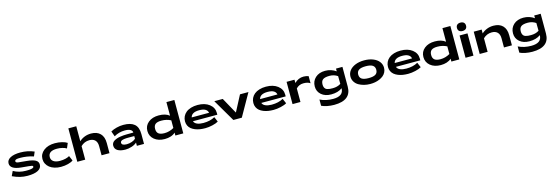

<svg xmlns="http://www.w3.org/2000/svg" viewBox="50 -2339 12008 4163"><g transform="rotate(-15 6054.5 -257.5)"><path d="M627 -355Q551.8 -380.9 474.1 -391.8Q396.5 -402.8 340.8 -402.8Q338.9 -402.8 335 -402.8Q317.4 -402.8 307.4 -402.6Q297.4 -402.3 279.8 -401.4Q262.2 -400.4 251.7 -397.5Q241.2 -394.5 230 -389.9Q218.8 -385.3 213.4 -377.4Q208 -369.6 208 -358.9Q208 -350.1 211.7 -343.3Q215.3 -336.4 222.9 -332Q230.5 -327.6 237.8 -324.7Q245.1 -321.8 257.3 -320.1Q269.5 -318.4 277.3 -317.4Q285.2 -316.4 298.6 -315.4Q312 -314.5 316.9 -314L452.1 -300.8Q579.1 -288.6 641.6 -255.4Q704.1 -222.2 704.1 -153.8Q704.1 -71.3 622.1 -28.1Q540 15.1 388.2 15.1Q300.8 15.1 219.7 -4.6Q138.7 -24.4 50.8 -65.9L100.1 -170.9Q225.6 -100.1 377 -100.1Q400.4 -100.1 418.5 -100.6Q436.5 -101.1 458.7 -102.5Q481 -104 497.1 -107.2Q513.2 -110.4 527.3 -115.2Q541.5 -120.1 548.8 -127.9Q556.2 -135.7 556.2 -146Q556.2 -164.1 534.9 -169.9Q513.7 -175.8 455.6 -181.2Q440.4 -182.1 432.1 -183.1L294.9 -195.8Q55.2 -219.2 55.2 -350.1Q55.2 -428.7 137.5 -471.9Q219.7 -515.1 359.9 -515.1Q526.9 -515.1 668.9 -453.1Z M1362.8 -336.9Q1328.1 -359.4 1269.8 -373.8Q1211.4 -388.2 1149.4 -388.2Q953.6 -388.2 953.6 -251Q953.6 -187 1005.4 -151.6Q1057.1 -116.2 1149.4 -116.2Q1216.8 -116.2 1273.2 -129.9Q1329.6 -143.6 1363.8 -166L1411.6 -54.2Q1372.1 -23.9 1297.6 -4.4Q1223.1 15.1 1137.7 15.1Q1060.1 15.1 994.6 -5.1Q929.2 -25.4 884.3 -60.8Q839.4 -96.2 814.5 -145.3Q789.6 -194.3 789.6 -251Q789.6 -365.7 885.3 -440.4Q981 -515.1 1136.7 -515.1Q1220.7 -515.1 1295.4 -496.3Q1370.1 -477.5 1410.6 -449.2Z M1504.4 -750H1682.1V-413.1Q1732.9 -460.9 1800.8 -488Q1868.7 -515.1 1948.2 -515.1Q2080.1 -515.1 2153.6 -441.4Q2227.1 -367.7 2227.1 -226.1V0H2049.3V-206.1Q2049.3 -293.5 2004.2 -339.1Q1959 -384.8 1877.4 -384.8Q1764.2 -384.8 1682.1 -304.2V0H1504.4Z M2713.9 -219.2Q2682.6 -219.2 2659.9 -218.3Q2637.2 -217.3 2610.4 -213.4Q2583.5 -209.5 2566.7 -202.6Q2549.8 -195.8 2538.3 -183.1Q2526.9 -170.4 2526.9 -152.8Q2526.9 -89.8 2640.6 -89.8Q2700.2 -89.8 2755.6 -109.1Q2811 -128.4 2841.8 -159.2V-219.2ZM2346.7 -136.2Q2346.7 -168.5 2362.1 -194.1Q2377.4 -219.7 2405.3 -236.8Q2433.1 -253.9 2466.3 -265.9Q2499.5 -277.8 2540 -284.4Q2580.6 -291 2616.2 -293.7Q2651.9 -296.4 2689.9 -296.9L2841.8 -297.9Q2841.8 -340.8 2798.8 -365.5Q2755.9 -390.1 2673.8 -390.1Q2542 -390.1 2430.7 -324.2L2387.7 -442.9Q2444.3 -476.1 2521.5 -495.6Q2598.6 -515.1 2673.8 -515.1Q2838.4 -515.1 2920.2 -445.3Q3002 -375.5 3002 -222.2V0H2841.8V-73.2Q2796.4 -30.8 2723.1 -7.8Q2649.9 15.1 2585 15.1Q2472.7 15.1 2409.7 -23.2Q2346.7 -61.5 2346.7 -136.2Z M3883.8 0H3705.6V-64Q3663.1 -24.4 3601.1 -4.6Q3539.1 15.1 3467.8 15.1Q3323.7 15.1 3234.1 -58.6Q3144.5 -132.3 3144.5 -251Q3144.5 -369.1 3234.4 -442.1Q3324.2 -515.1 3467.8 -515.1Q3619.1 -515.1 3705.6 -444.8V-750H3883.8ZM3318.4 -250Q3318.4 -175.8 3361.1 -142.8Q3403.8 -109.9 3493.7 -109.9Q3604 -109.9 3705.6 -168.9V-340.8Q3610.8 -390.1 3493.7 -390.1Q3402.8 -390.1 3360.6 -357.4Q3318.4 -324.7 3318.4 -250Z M4364.3 -105Q4519.5 -105 4623.5 -166L4671.4 -54.2Q4625 -24.9 4538.1 -4.9Q4451.2 15.1 4374.5 15.1Q4312 15.1 4256.1 6.3Q4200.2 -2.4 4150.4 -22.5Q4100.6 -42.5 4064.5 -71.8Q4028.3 -101.1 4007.3 -144.5Q3986.3 -188 3986.3 -241.2Q3986.3 -300.3 4010.3 -350.6Q4034.2 -400.9 4078.9 -437.5Q4123.5 -474.1 4190.4 -494.6Q4257.3 -515.1 4339.4 -515.1Q4502 -515.1 4601.6 -438Q4701.2 -360.8 4701.2 -240.2V-200.2H4153.3Q4170.4 -151.9 4226.6 -128.4Q4282.7 -105 4364.3 -105ZM4149.4 -287.1H4539.6Q4518.1 -396 4345.2 -396Q4175.3 -396 4149.4 -287.1Z M4903.3 -500H4713.4L5007.3 0H5197.3L5480 -500H5290L5102.1 -141.1Z M5898.9 -105Q6054.2 -105 6158.2 -166L6206.1 -54.2Q6159.7 -24.9 6072.8 -4.9Q5985.8 15.1 5909.2 15.1Q5846.7 15.1 5790.8 6.3Q5734.9 -2.4 5685.1 -22.5Q5635.3 -42.5 5599.1 -71.8Q5563 -101.1 5542 -144.5Q5521 -188 5521 -241.2Q5521 -300.3 5544.9 -350.6Q5568.8 -400.9 5613.5 -437.5Q5658.2 -474.1 5725.1 -494.6Q5792 -515.1 5874 -515.1Q6036.6 -515.1 6136.2 -438Q6235.8 -360.8 6235.8 -240.2V-200.2H5688Q5705.1 -151.9 5761.2 -128.4Q5817.4 -105 5898.9 -105ZM5684.1 -287.1H6074.2Q6052.7 -396 5879.9 -396Q5710 -396 5684.1 -287.1Z M6335.9 -500H6513.7V-426.8Q6602.1 -515.1 6717.8 -515.1Q6745.1 -515.1 6777.8 -509.8Q6810.5 -504.4 6830.1 -496.1V-335.9Q6799.3 -356.9 6764.2 -366Q6729 -375 6678.7 -375Q6580.1 -375 6513.7 -304.2V0H6335.9Z M7451.7 -57.1Q7357.9 14.2 7202.6 14.2Q7066.9 14.2 6983.4 -57.9Q6899.9 -129.9 6899.9 -242.2Q6899.9 -363.3 6982.9 -439.2Q7065.9 -515.1 7202.6 -515.1Q7271 -515.1 7333.5 -494.9Q7396 -474.6 7445.8 -438L7444.8 -500H7589.8V-55.2Q7589.8 250 7207 250Q7127.9 250 7052 235.1Q6976.1 220.2 6924.8 194.8V55.2Q7054.2 119.1 7216.8 119.1Q7451.7 119.1 7451.7 -57.1ZM7073.7 -240.2Q7073.7 -206.1 7083 -181.9Q7092.3 -157.7 7107.7 -143.1Q7123 -128.4 7149.2 -120.4Q7175.3 -112.3 7202.6 -109.6Q7230 -106.9 7269 -106.9Q7375 -106.9 7449.7 -155.8L7447.8 -330.1Q7368.2 -384.8 7269 -384.8Q7163.6 -384.8 7118.7 -351.8Q7073.7 -318.8 7073.7 -240.2Z M8456.5 -250Q8456.5 -195.8 8434.1 -150.9Q8411.6 -106 8374.3 -75.7Q8336.9 -45.4 8287.6 -24.4Q8238.3 -3.4 8186 5.9Q8133.8 15.1 8079.6 15.1Q8007.8 15.1 7941.9 -1.5Q7876 -18.1 7821.8 -49.6Q7767.6 -81.1 7735.1 -133.1Q7702.6 -185.1 7702.6 -250Q7702.6 -326.2 7749.3 -386.2Q7795.9 -446.3 7882.1 -480.7Q7968.3 -515.1 8079.6 -515.1Q8190.9 -515.1 8277.1 -480.7Q8363.3 -446.3 8409.9 -386.2Q8456.5 -326.2 8456.5 -250ZM7876.5 -250Q7876.5 -180.7 7925.5 -148.9Q7974.6 -117.2 8079.6 -117.2Q8184.6 -117.2 8233.6 -148.9Q8282.7 -180.7 8282.7 -250Q8282.7 -318.4 8233.4 -350.6Q8184.1 -382.8 8079.6 -382.8Q7975.1 -382.8 7925.8 -350.6Q7876.5 -318.4 7876.5 -250Z M8920.4 -105Q9075.7 -105 9179.7 -166L9227.5 -54.2Q9181.2 -24.9 9094.2 -4.9Q9007.3 15.1 8930.7 15.1Q8868.2 15.1 8812.3 6.3Q8756.3 -2.4 8706.5 -22.5Q8656.7 -42.5 8620.6 -71.8Q8584.5 -101.1 8563.5 -144.5Q8542.5 -188 8542.5 -241.2Q8542.5 -300.3 8566.4 -350.6Q8590.3 -400.9 8635 -437.5Q8679.7 -474.1 8746.6 -494.6Q8813.5 -515.1 8895.5 -515.1Q9058.1 -515.1 9157.7 -438Q9257.3 -360.8 9257.3 -240.2V-200.2H8709.5Q8726.6 -151.9 8782.7 -128.4Q8838.9 -105 8920.4 -105ZM8705.6 -287.1H9095.7Q9074.2 -396 8901.4 -396Q8731.4 -396 8705.6 -287.1Z M10079.6 0H9901.4V-64Q9858.9 -24.4 9796.9 -4.6Q9734.9 15.1 9663.6 15.1Q9519.5 15.1 9429.9 -58.6Q9340.3 -132.3 9340.3 -251Q9340.3 -369.1 9430.2 -442.1Q9520 -515.1 9663.6 -515.1Q9814.9 -515.1 9901.4 -444.8V-750H10079.6ZM9514.2 -250Q9514.2 -175.8 9556.9 -142.8Q9599.6 -109.9 9689.5 -109.9Q9799.8 -109.9 9901.4 -168.9V-340.8Q9806.6 -390.1 9689.5 -390.1Q9598.6 -390.1 9556.4 -357.4Q9514.2 -324.7 9514.2 -250Z M10219.2 -500H10397V0H10219.2ZM10233.2 -740.7Q10206.1 -716.3 10206.1 -670.9Q10206.1 -625.5 10233.2 -601.3Q10260.3 -577.1 10308.1 -577.1Q10356 -577.1 10383.1 -601.3Q10410.2 -625.5 10410.2 -670.9Q10410.2 -716.3 10383.1 -740.7Q10356 -765.1 10308.1 -765.1Q10260.3 -765.1 10233.2 -740.7Z M10537.1 -500H10714.8V-413.1Q10765.6 -460.9 10833.5 -488Q10901.4 -515.1 10981 -515.1Q11112.8 -515.1 11186.5 -441.4Q11260.3 -367.7 11260.3 -226.1V0H11082V-206.1Q11082 -293.5 11036.9 -339.1Q10991.7 -384.8 10910.2 -384.8Q10796.9 -384.8 10714.8 -304.2V0H10537.1Z M11901.4 -57.1Q11807.6 14.2 11652.3 14.2Q11516.6 14.2 11433.1 -57.9Q11349.6 -129.9 11349.6 -242.2Q11349.6 -363.3 11432.6 -439.2Q11515.6 -515.1 11652.3 -515.1Q11720.7 -515.1 11783.2 -494.9Q11845.7 -474.6 11895.5 -438L11894.5 -500H12039.6V-55.2Q12039.6 250 11656.7 250Q11577.6 250 11501.7 235.1Q11425.8 220.2 11374.5 194.8V55.2Q11503.9 119.1 11666.5 119.1Q11901.4 119.1 11901.4 -57.1ZM11523.4 -240.2Q11523.4 -206.1 11532.7 -181.9Q11542 -157.7 11557.4 -143.1Q11572.8 -128.4 11598.9 -120.4Q11625 -112.3 11652.3 -109.6Q11679.7 -106.9 11718.8 -106.9Q11824.7 -106.9 11899.4 -155.8L11897.5 -330.1Q11817.9 -384.8 11718.8 -384.8Q11613.3 -384.8 11568.4 -351.8Q11523.4 -318.8 11523.4 -240.2Z"/></g></svg>

Font: Messapia Bold
Style: Regular
Weight: 400
Designer: Luca Marsano
Foundry: Collletttivo
Version: Version 1.000;FEAKit 1.0